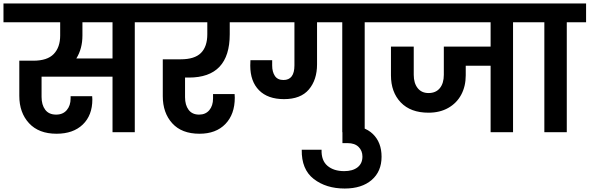

<svg xmlns="http://www.w3.org/2000/svg" viewBox="-41 -760 3390 1104"><path d="M846 -632H734V0H606V-319H198V-203Q198 -157 219 -129Q240 -101 282 -101Q321 -101 343 -127Q365 -153 365 -194V-207H489Q490 -199 490 -188Q490 -97 435 -44Q380 9 284 9Q182 9 126 -51.5Q70 -112 70 -209V-411H151Q231 -411 268 -449.5Q305 -488 305 -556V-632H-21V-740H846ZM606 -632H433V-556Q433 -480 398 -424H606Z M1023 -314V-201Q1023 -156 1043.5 -128.5Q1064 -101 1104 -101Q1141 -101 1162.5 -126.5Q1184 -152 1184 -194V-219H1308Q1309 -210 1309 -198Q1309 -103 1255 -47Q1201 9 1106 9Q1004 9 949.5 -51Q895 -111 895 -207V-419H998Q1078 -419 1114.5 -455.5Q1151 -492 1151 -563V-632H804V-740H1378V-632H1280V-563Q1280 -314 1045 -314Z M2167 -740V-632H2056V0H1927V-632H1782V-390Q1782 -301 1735 -245.5Q1688 -190 1592 -190Q1499 -190 1448.5 -241Q1398 -292 1398 -383Q1398 -404 1399 -414H1524V-383Q1524 -347 1539.5 -323.5Q1555 -300 1589 -300Q1652 -300 1652 -384V-632H1337V-740Z M2153 141Q2153 226 2096 275Q2039 324 1941 324Q1834 324 1763 269Q1692 214 1694 101H1808Q1806 163 1842 193.5Q1878 224 1938 224Q1987 224 2015 202Q2043 180 2043 140Q2043 107 2021 85Q1999 63 1958 63H1928V-38H1958Q2053 -38 2103 10.5Q2153 59 2153 141Z M3020 -632H2909V0H2780V-382H2637V-327Q2637 -264 2611 -215.5Q2585 -167 2536.5 -139.5Q2488 -112 2423 -112Q2320 -112 2263.5 -171Q2207 -230 2207 -327V-492H2338V-330Q2338 -282 2360.5 -253.5Q2383 -225 2423 -225Q2465 -225 2488 -253Q2511 -281 2511 -330V-492H2780V-632H2126V-740H3020Z M3089 0V-632H2978V-740H3329V-632H3218V0Z"/></svg>

Font: MSTAGE SemiBold
Style: Regular
Weight: 600
Designer: Ninad Kale (Devanagari), Jonny Pinhorn (Latin)
Foundry: Indian Type Foundry
Version: 4.004